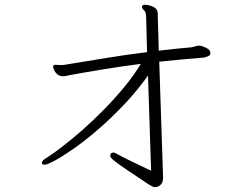

<svg xmlns="http://www.w3.org/2000/svg" viewBox="-20 -741 1040 803"><path d="M599 -425Q551 -358 496.5 -301Q442 -244 388.5 -198Q335 -152 288.5 -119.5Q242 -87 209.5 -69.5Q177 -52 166 -52Q160 -52 157 -55Q155 -57 155 -59Q155 -70 175 -81Q202 -98 241.5 -128.5Q281 -159 326 -198.5Q371 -238 416 -284Q461 -330 501 -378.5Q541 -427 569 -474Q485 -463 411.5 -451Q338 -439 273 -427Q265 -426 258 -424Q251 -422 244 -422Q229 -422 219.5 -430.5Q210 -439 206 -449Q202 -459 202 -461Q202 -467 207 -469Q208 -470 212 -470Q215 -470 220.5 -469.5Q226 -469 233 -469Q237 -469 241 -469Q245 -469 250 -470Q342 -485 424.5 -498.5Q507 -512 595 -523Q594 -582 592.5 -624.5Q591 -667 591 -671Q591 -691 582.5 -698Q574 -705 574 -712V-713Q574 -721 587 -721Q595 -721 604.5 -718.5Q614 -716 617 -714Q628 -710 634 -702.5Q640 -695 640 -679V-662Q640 -656 641.5 -619.5Q643 -583 644 -529Q676 -533 709.5 -536.5Q743 -540 779 -543Q787 -544 795.5 -547Q804 -550 812 -550H815Q826 -549 843 -540.5Q860 -532 860 -519Q860 -510 851 -506Q842 -502 831 -500Q782 -496 736 -492Q690 -488 646 -483L662 1Q662 19 655 28Q648 37 640 39.5Q632 42 630 42Q623 42 616.5 38.5Q610 35 603 31Q544 -8 511 -30.5Q478 -53 463 -64.5Q448 -76 444.5 -81Q441 -86 441 -90Q441 -103 454 -103Q460 -103 464 -100Q498 -81 535.5 -63.5Q573 -46 612 -27Z"/></svg>

Font: Moon Stars Kai T HW Light
Style: Regular
Weight: 300
Designer: GuiWonder
Version: Version 1.101